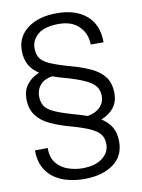

<svg xmlns="http://www.w3.org/2000/svg" viewBox="-102 -790 813 1100"><g transform="rotate(-10 304.5 -239.5)"><path d="M531.2 65.4Q531.2 148.9 467.5 195.3Q403.8 241.7 297.9 241.7Q251.5 241.7 206.8 231Q162.1 220.2 126.2 195.8Q90.3 171.4 68.8 130.9Q47.4 90.3 47.4 31.2L121.6 30.3Q121.6 86.9 148.4 119.4Q175.3 151.9 216.1 165.5Q256.8 179.2 297.9 179.2Q373.5 179.2 415 147Q456.5 114.7 456.5 66.4Q456.5 34.2 441.2 12Q425.8 -10.3 387.7 -28.6Q349.6 -46.9 280.8 -66.4Q209.5 -85.4 157.7 -109.6Q106 -133.8 78.1 -171.9Q50.3 -210 50.3 -269Q50.3 -315.9 76.2 -350.3Q102.1 -384.8 147.9 -403.3Q111.3 -426.8 91.8 -460.7Q72.3 -494.6 72.3 -544.9Q72.3 -625 136 -673.1Q199.7 -721.2 306.6 -721.2Q416 -721.2 479 -667Q542 -612.8 542 -510.7H467.3Q467.3 -571.8 426 -615.2Q384.8 -658.7 306.6 -658.7Q224.1 -658.7 185.3 -625.5Q146.5 -592.3 146.5 -545.9Q146.5 -511.2 160.9 -488.8Q175.3 -466.3 213.6 -448.7Q252 -431.2 322.8 -411.1Q395.5 -391.6 447 -367.7Q498.5 -343.8 525.6 -306.9Q552.7 -270 552.7 -210.4Q552.7 -163.6 526.4 -129.4Q500 -95.2 452.6 -77.1Q490.7 -53.7 511 -19.8Q531.2 14.2 531.2 65.4ZM309.6 -132.3Q328.6 -127 346.4 -121.6Q364.3 -116.2 380.4 -110.4Q427.2 -119.1 452.9 -145.8Q478.5 -172.4 478.5 -209Q478.5 -242.2 461.7 -265.1Q444.8 -288.1 404.5 -307.1Q364.3 -326.2 293 -346.7Q272.5 -352.1 253.4 -357.9Q234.4 -363.8 217.3 -370.1Q169.9 -361.8 147.2 -334.5Q124.5 -307.1 124.5 -270Q124.5 -234.9 139.6 -211.9Q154.8 -189 195.1 -171.1Q235.4 -153.3 309.6 -132.3Z"/></g></svg>

Font: Vazirmatn UI FD Light
Style: Regular
Weight: 300
Designer: Saber Rastikerdar
Foundry: Saber Rastikerdar
Version: Version 33.003